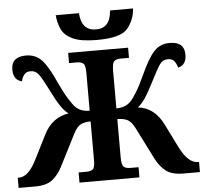

<svg xmlns="http://www.w3.org/2000/svg" viewBox="-60 -989 1118 1053"><g transform="rotate(-5 499.0 -463.0)"><path d="M0 0H90Q154 0 186.5 -26Q219 -52 241 -95L329 -268Q349 -308 370.5 -318.5Q392 -329 425 -329V-114Q425 -75 413.5 -65.5Q402 -56 378 -56H335V0H665V-56H620Q595 -56 583.5 -66.5Q572 -77 572 -119V-329Q605 -329 627 -318.5Q649 -308 669 -268L756 -95Q778 -52 811 -26Q844 0 907 0H998V-56H991Q938 -56 892 -148L829 -275Q781 -373 690 -383Q712 -400 732 -430Q752 -460 784 -523Q814 -583 831 -607.5Q848 -632 877 -632Q901 -632 912.5 -616.5Q924 -601 929 -581Q975 -592 975 -649Q975 -720 894 -720Q841 -720 807.5 -683.5Q774 -647 733 -557Q708 -502 686 -466Q664 -430 650 -417Q622 -388 572 -388V-595Q572 -637 583.5 -647.5Q595 -658 620 -658H665V-714H335V-658H378Q402 -658 413.5 -648Q425 -638 425 -599V-388Q375 -388 347 -417Q334 -430 311.5 -466Q289 -502 264 -557Q224 -647 190 -683.5Q156 -720 103 -720Q22 -720 22 -649Q22 -592 69 -581Q73 -601 85 -616.5Q97 -632 120 -632Q149 -632 166.5 -607.5Q184 -583 214 -523Q245 -460 265.5 -430Q286 -400 308 -383Q266 -378 229.5 -351.5Q193 -325 169 -275L105 -148Q60 -56 7 -56H0ZM500 -771Q630 -771 668 -816.5Q706 -862 711 -926H584Q578 -829 499 -829Q419 -829 413 -926H285Q289 -883 305 -848Q321 -813 366 -792Q411 -771 500 -771Z"/></g></svg>

Font: Noto Serif SemiCondensed Extra
Style: Regular
Weight: 800
Width: 4
Designer: Monotype Design Team
Foundry: Monotype Imaging Inc.
Version: Version 1.002